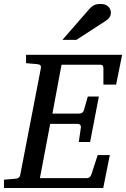

<svg xmlns="http://www.w3.org/2000/svg" viewBox="-35 -947 635 967"><path d="M549.8 -521H485.8V-602.1Q485.8 -612.8 481.9 -616.9Q478 -621.1 466.8 -621.1H274.9L229 -375H362.8Q373.5 -375 379.2 -379.2Q384.8 -383.3 388.2 -394L407.2 -460.9H462.9L418.9 -231.9H361.8L372.1 -303.2Q375 -323.2 353 -323.2H217.8L166 -49.8H400.9Q411.6 -49.8 417.2 -55.4Q422.9 -61 425.8 -69.8L457 -166H518.1L484.9 0H-15.1V-42L43 -46.9Q64 -48.3 66.9 -65.9L170.9 -604Q172.4 -612.3 168.5 -617.7Q164.6 -623 151.9 -624L96.2 -628.9V-670.9H580.1ZM523.4 -884.3Q523.4 -870.1 517.1 -860.6Q510.7 -851.1 499.5 -843.3L349.6 -746.1H279.3L415.5 -902.3Q420.4 -908.2 425.8 -912.6Q431.2 -917 437.7 -920.4Q444.3 -923.8 452.9 -925.5Q461.4 -927.2 472.7 -927.2Q485.8 -927.2 495.4 -923.3Q504.9 -919.4 511 -913.3Q517.1 -907.2 520.3 -899.4Q523.4 -891.6 523.4 -884.3Z"/></svg>

Font: Charis SIL
Style: Italic
Weight: 400
Italic angle: -11°
Foundry: SIL International
Version: Version 4.112